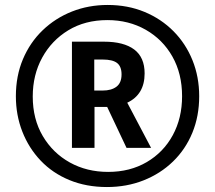

<svg xmlns="http://www.w3.org/2000/svg" viewBox="-20 -744 868 774"><path d="M411 10Q328 10 260 -18Q192 -46 144 -96.5Q96 -147 70 -213.5Q44 -280 44 -356Q44 -438 72.5 -505.5Q101 -573 152 -622Q203 -671 270 -697.5Q337 -724 414 -724Q495 -724 562.5 -696Q630 -668 679.5 -618Q729 -568 756 -501Q783 -434 783 -356Q783 -276 755.5 -209Q728 -142 677.5 -93Q627 -44 559 -17Q491 10 411 10ZM416 -51Q504 -51 571.5 -90.5Q639 -130 676.5 -199Q714 -268 714 -356Q714 -447 675 -516Q636 -585 567.5 -624Q499 -663 413 -663Q323 -663 255.5 -622Q188 -581 150 -511.5Q112 -442 112 -355Q112 -264 152.5 -195.5Q193 -127 261.5 -89Q330 -51 416 -51ZM270 -148V-576H399Q479 -576 521 -544.5Q563 -513 563 -448Q563 -363 493 -330L589 -148H490L412 -313H361V-148ZM394 -379Q429 -379 449.5 -394.5Q470 -410 470 -444Q470 -476 452 -490Q434 -504 394 -504H360V-379Z"/></svg>

Font: Noto Sans Thai ExtCond SemBd
Style: Regular
Weight: 600
Width: 2
Designer: Monotype Design Team
Foundry: Monotype Imaging Inc.
Version: Version 2.002; ttfautohint (v1.8.4.7-5d5b)